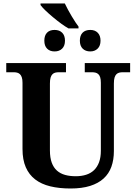

<svg xmlns="http://www.w3.org/2000/svg" viewBox="-20 -1078 787 1108"><path d="M731 -661.1H688Q677.7 -661.1 668.5 -658.9Q659.2 -656.7 652.1 -649.9Q645 -643.1 641.1 -630.4Q637.2 -617.7 637.2 -596.2V-206.1Q637.2 -155.8 622.8 -115.7Q608.4 -75.7 577.9 -47.9Q547.4 -20 500 -5.1Q452.6 9.8 387.2 9.8Q321.8 9.8 270.3 -2.7Q218.8 -15.1 183.1 -42.5Q147.5 -69.8 128.7 -113Q109.9 -156.2 109.9 -217.8V-600.1Q109.9 -620.1 105.7 -632.1Q101.6 -644 94.5 -650.4Q87.4 -656.7 78.4 -658.9Q69.3 -661.1 59.1 -661.1H16.1V-713.9H360.8V-661.1H318.8Q308.6 -661.1 299.3 -658.9Q290 -656.7 283 -649.9Q275.9 -643.1 272 -630.4Q268.1 -617.7 268.1 -596.2V-210Q268.1 -168 278.6 -139.4Q289.1 -110.8 308.6 -93.5Q328.1 -76.2 355.5 -68.6Q382.8 -61 417 -61Q450.2 -61 477.1 -69.6Q503.9 -78.1 522.7 -96.2Q541.5 -114.3 551.8 -142.1Q562 -169.9 562 -208V-600.1Q562 -620.1 558.1 -632.1Q554.2 -644 547.1 -650.4Q540 -656.7 530.8 -658.9Q521.5 -661.1 511.2 -661.1H469.2V-713.9H731ZM433.1 -914.1H375Q337.4 -935.5 284.9 -979.5Q232.4 -1023.4 213.9 -1048.8V-1058.1H354Q370.6 -1022.9 394.3 -983.4Q418 -943.8 433.1 -924.8ZM294.9 -905.3Q323.2 -905.3 339.1 -888.9Q355 -872.6 355 -843.3Q355 -813.5 338.6 -797.4Q322.3 -781.2 294.9 -781.2Q267.6 -781.2 251.7 -797.4Q235.8 -813.5 235.8 -843.3Q235.8 -873 251.2 -889.2Q266.6 -905.3 294.9 -905.3ZM501 -905.3Q528.3 -905.3 544.2 -888.9Q560.1 -872.6 560.1 -843.3Q560.1 -813.5 543.5 -797.4Q526.9 -781.2 501 -781.2Q473.6 -781.2 457.3 -797.1Q440.9 -813 440.9 -843.3Q440.9 -873 456.5 -889.2Q472.2 -905.3 501 -905.3ZM391.6 -771Z"/></svg>

Font: Droid Serif
Style: Bold
Weight: 700
Designer: Monotype Design team
Foundry: Monotype Imaging Inc.
Version: Version 1.03